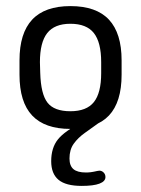

<svg xmlns="http://www.w3.org/2000/svg" viewBox="-20 -413 463 630"><path d="M44 -215V-168Q44 -78 85.5 -34Q127 10 211 10Q296 10 337.5 -34Q379 -78 379 -168V-215Q379 -304 337.5 -348.5Q296 -393 211 -393Q127 -393 85.5 -348.5Q44 -304 44 -215ZM312 -209V-173Q312 -108 288 -78Q264 -48 211 -48Q158 -48 136 -76Q114 -104 112 -174L111 -209Q111 -274 135 -304.5Q159 -335 211 -335Q264 -335 288 -304.5Q312 -274 312 -209ZM306 -11H248Q192 17 170 44.5Q148 72 148 116Q148 157 172 177Q196 197 248 197Q287 197 306.5 189.5Q326 182 326 168Q326 159 320 153Q314 147 306 147Q304 147 302.5 147.5Q301 148 299 148Q286 151 278 152Q270 153 262 153Q234 153 221 142Q208 131 208 107Q208 78 222 58.5Q236 39 258.5 23Q281 7 306 -11Z"/></svg>

Font: Beiruti
Style: Regular
Weight: 400
Designer: Arlette Boutros
Foundry: Boutros
Version: Version 1.41